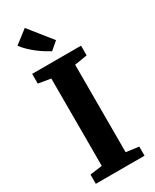

<svg xmlns="http://www.w3.org/2000/svg" viewBox="-249 -1060 907 1123"><g transform="rotate(-30 204.0 -499.0)"><path d="M122.5 -73.5V-663.5L39 -677.5V-743H369V-677.5L283.5 -663.5V-73L369 -61.5V0H40V-62.5ZM206 -799.5Q187.5 -809.5 166 -823Q144.5 -836.5 123 -853.2Q101.5 -870 81.8 -889Q62 -908 47 -928.5L136 -997.5L258.5 -844L206.5 -799.5Z"/></g></svg>

Font: Merriweather 20pt ExtraBold
Style: Regular
Weight: 800
Version: Version 2.100